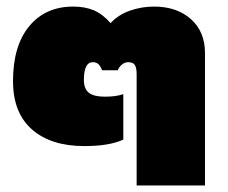

<svg xmlns="http://www.w3.org/2000/svg" viewBox="-20 -570 700 590"><path d="M399.9 0V-341.8Q399.9 -361.8 394.3 -370.4Q388.7 -378.9 374 -378.9Q363.8 -378.9 355 -371.8Q346.2 -364.7 341.8 -354H293.9Q289.1 -366.2 282.7 -372.6Q276.4 -378.9 265.1 -378.9Q237.8 -378.9 237.8 -324.2Q237.8 -296.9 253.2 -284.9Q268.6 -272.9 301.8 -272.9Q337.4 -272.9 358.9 -280.8V-141.1Q316.4 -121.1 238.8 -121.1Q136.7 -121.1 78.4 -172.1Q20 -223.1 20 -320.8Q20 -429.2 69.8 -489.5Q119.6 -549.8 205.1 -549.8Q241.7 -549.8 268.8 -538.1Q295.9 -526.4 319.8 -499Q343.8 -524.9 379.6 -537.4Q415.5 -549.8 453.1 -549.8Q523.4 -549.8 566.7 -511.2Q609.9 -472.7 609.9 -407.2V0Z"/></svg>

Font: Kanit ExtraBold
Style: Regular
Weight: 800
Designer: Katatrad Team
Foundry: CadsonDemak
Version: Version 1.000;PS 001.000;hotconv 1.0.88;makeotf.lib2.5.64775